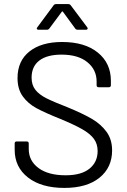

<svg xmlns="http://www.w3.org/2000/svg" viewBox="-20 -914 624 942"><path d="M52 -179V-210Q52 -220 62 -220H111Q121 -220 121 -210V-183Q121 -125 169 -89.5Q217 -54 302 -54Q379 -54 419 -86.5Q459 -119 459 -173Q459 -208 440.5 -233Q422 -258 383.5 -280Q345 -302 275 -331Q200 -361 158.5 -383.5Q117 -406 91.5 -441.5Q66 -477 66 -531Q66 -615 124.5 -661.5Q183 -708 285 -708Q396 -708 460 -656Q524 -604 524 -518V-496Q524 -486 514 -486H464Q454 -486 454 -496V-514Q454 -572 408.5 -609Q363 -646 282 -646Q211 -646 173 -617Q135 -588 135 -533Q135 -497 153.5 -473.5Q172 -450 206.5 -432.5Q241 -415 313 -387Q386 -357 430.5 -331Q475 -305 502.5 -267.5Q530 -230 530 -176Q530 -92 468 -42Q406 8 296 8Q183 8 117.5 -43Q52 -94 52 -179ZM163 -780 243 -888Q247 -894 256 -894H314Q323 -894 327 -888L408 -780Q410 -778 410 -774Q410 -772 408 -770Q406 -768 402 -768H362Q353 -768 349 -774L289 -856Q288 -858 286 -858Q284 -858 283 -856L222 -774Q218 -768 209 -768H169Q163 -768 161 -771.5Q159 -775 163 -780Z"/></svg>

Font: Barlow
Style: Regular
Weight: 400
Designer: Jeremy Tribby
Foundry: Tribby Type
Version: Version 1.408;December 10, 2018;FontCreator 11.5.0.2430 64-b